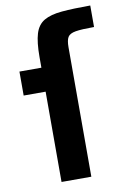

<svg xmlns="http://www.w3.org/2000/svg" viewBox="-85 -793 553 844"><g transform="rotate(-10 192.0 -371.0)"><path d="M120 0V-403H22V-510H120V-557Q120 -624 131.5 -661.5Q143 -699 172 -716Q201 -733 251.5 -737.5Q302 -742 379 -742V-646Q323 -646 296.5 -641.5Q270 -637 261.5 -623Q253 -609 253 -578V0Z"/></g></svg>

Font: Saira SemiBold
Style: Regular
Weight: 600
Designer: Hector Gatti with collaboration of the Omnibus-Type team
Foundry: Omnibus-Type
Version: Version 1.100; ttfautohint (v1.8.3)